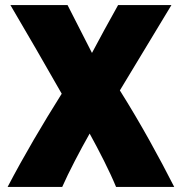

<svg xmlns="http://www.w3.org/2000/svg" viewBox="-20 -723 715 756"><path d="M666 13H437C411 -50 371 -128 333 -197C296 -132 250 -44 225 13H10C76 -113 147 -233 223 -354C160 -465 84 -596 21 -703H246L347 -505H337C372 -571 408 -637 445 -703H655L452 -367C535 -235 608 -101 666 13Z"/></svg>

Font: Repo Black
Style: Regular
Weight: 900
Designer: Stefan Peev
Foundry: Context Ltd
Version: Version 1.502